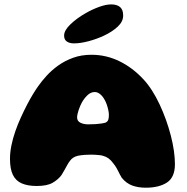

<svg xmlns="http://www.w3.org/2000/svg" viewBox="-20 -854 870 894"><path d="M659 20Q623.5 20 596 10Q568.5 0 547 -26Q542.5 -33.5 538.5 -41Q534.5 -48.5 530.8 -56.2Q527 -64 521.5 -73.5Q516 -83 507 -94Q496.5 -108.5 485 -116.8Q473.5 -125 459.5 -128.5Q453.5 -130.5 444.8 -131.5Q436 -132.5 425.5 -133.2Q415 -134 405 -134Q389.5 -134 373.2 -132.8Q357 -131.5 344 -129Q331 -126 322 -120.5Q313 -115 306 -105.5Q299.5 -97 293.2 -85.8Q287 -74.5 280.5 -62.8Q274 -51 266.5 -39Q250.5 -17.5 224.8 -2.8Q199 12 151 12Q109.5 12 81.5 0Q53.5 -12 40 -39.8Q26.5 -67.5 26.5 -114.5Q26.5 -144 33 -176.2Q39.5 -208.5 51 -241.8Q62.5 -275 76.8 -306.2Q91 -337.5 105.5 -365.5Q120 -393.5 133.5 -415.5Q147 -437.5 157 -451.5Q173.5 -475.5 197 -501.2Q220.5 -527 251.2 -549Q282 -571 320.5 -585Q359 -599 406 -599Q474 -599 535.5 -569.2Q597 -539.5 648 -484.5Q669 -462 688 -432.2Q707 -402.5 723.2 -367.8Q739.5 -333 752.8 -296Q766 -259 775.5 -222.2Q785 -185.5 789.8 -151.5Q794.5 -117.5 794.5 -89.5Q794.5 -28.5 757.5 -4.2Q720.5 20 659 20ZM471.5 -283Q481 -288 484 -295.8Q487 -303.5 487 -319Q487 -329 484.2 -341.8Q481.5 -354.5 477 -367.5Q472.5 -380.5 466.5 -390.5Q458 -406 446 -415.8Q434 -425.5 421.5 -425.5Q402 -425.5 386 -409.5Q370 -393.5 360 -374.5Q356.5 -368 352.8 -359.2Q349 -350.5 346 -341.2Q343 -332 341 -323.2Q339 -314.5 339 -307.5Q339 -290 354.5 -282.5Q370 -275 390 -275Q409 -275 424.2 -276Q439.5 -277 451.2 -278.8Q463 -280.5 471.5 -283ZM323.5 -652Q304.5 -652 291.5 -660.5Q278.5 -669 278.5 -688.5Q278.5 -712.5 308.2 -741Q338 -769.5 379.5 -793Q410 -810.5 441.8 -822Q473.5 -833.5 497.5 -833.5Q524.5 -833.5 539 -821.2Q553.5 -809 553.5 -781.5Q553.5 -753.5 528 -729.8Q502.5 -706 464 -688Q430 -672 392 -662Q354 -652 323.5 -652Z"/></svg>

Font: Gluten Thin ExtraBold
Style: Regular
Weight: 800
Version: Version 1.300